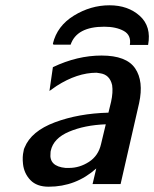

<svg xmlns="http://www.w3.org/2000/svg" viewBox="-20 -695 583 726"><path d="M183 -526Q182 -526 181 -528L180 -530Q196 -597 259.5 -636Q323 -675 394 -675Q464 -675 508.5 -635Q553 -595 540 -525H471Q477 -562 448 -578Q419 -594 374 -594Q270 -594 247 -526ZM69 -123Q70 -132 73 -137Q98 -199 187.5 -232.5Q277 -266 390 -269L400 -310Q408 -346 404 -373Q395 -413 358 -418Q348 -420 345 -420Q272 -420 194 -370L167 -351L180 -441Q272 -485 364 -485Q458 -485 491 -436.5Q524 -388 506 -305L436 1H330L344 -58Q267 11 164 11Q119 11 95 -14Q71 -39 67 -75Q64 -103 69 -123ZM172 -125Q171 -122 171 -116Q165 -66 228 -60H241Q281 -60 316.5 -83Q352 -106 362 -150L380 -225Q300 -222 241 -197Q182 -172 172 -125Z"/></svg>

Font: Coval
Style: Medium Italic
Weight: 500
Foundry: Context Ltd
Version: Version 001.000